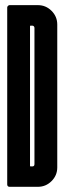

<svg xmlns="http://www.w3.org/2000/svg" viewBox="-20 -720 249 740"><path d="M200.7 -74.7Q200.7 -43.9 178.7 -22Q156.7 0 126 0H16.6Q12.7 0 10.3 -2.4Q7.8 -4.9 7.8 -8.8V-691.4Q7.8 -694.3 10.7 -697.3Q13.7 -700.2 16.6 -700.2H126Q156.7 -700.2 178.7 -678.2Q200.7 -656.2 200.7 -625.5ZM104.5 -78.6Q112.8 -78.6 112.8 -87.4V-612.3Q112.8 -616.2 110.4 -618.7Q107.9 -621.1 104.5 -621.1H97.7Q95.7 -621.1 95.7 -619.1V-81.1Q95.7 -78.6 97.7 -78.6Z"/></svg>

Font: Silence Rounded
Style: Regular
Weight: 400
Designer: Lilo Joris
Foundry: Lilo Joris
Version: Version 1.019;Fontself Maker 3.5.7